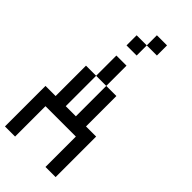

<svg xmlns="http://www.w3.org/2000/svg" viewBox="-309 -1142 1117 1117"><g transform="rotate(45 250.0 -583.0)"><path d="M0 -83.3V-416.7H83.3V-666.7H166.7V-416.7H250V-666.7H333.3V-416.7H416.7V-83.3H333.3V-333.3H83.3V-83.3ZM166.7 -833.3H250V-666.7H166.7ZM166.7 -916.7V-1000H250V-916.7ZM333.3 -1000H250V-1083.3H333.3Z"/></g></svg>

Font: GalmuriMono11 Regular
Style: Regular
Weight: 400
Designer: Lee Minseo (quiple)
Version: Version 2.399;hotconv 1.1.1;makeotfexe 2.6.0 DEVELOPMENT